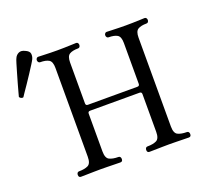

<svg xmlns="http://www.w3.org/2000/svg" viewBox="-262 -941 1148 1094"><g transform="rotate(-20 312.0 -394.5)"><path d="M49 0Q35 0 35 -16Q35 -23 38.5 -28Q42 -33 49 -33Q83 -33 103.5 -43Q124 -53 124 -94V-633Q124 -671 106 -682Q88 -693 53 -693Q47 -693 43 -698Q39 -703 39 -710Q39 -716 43 -721Q47 -726 53 -726Q59 -726 80.5 -725Q102 -724 127.5 -723.5Q153 -723 168 -723Q184 -723 209.5 -723.5Q235 -724 256.5 -725Q278 -726 283 -726Q290 -726 293.5 -721Q297 -716 297 -710Q297 -703 293.5 -698Q290 -693 283 -693Q249 -693 231 -682Q213 -671 213 -633V-385Q213 -372 226 -372H526Q539 -372 539 -385V-633Q539 -671 521 -682Q503 -693 468 -693Q462 -693 458 -698Q454 -703 454 -710Q454 -716 458 -721Q462 -726 468 -726Q473 -726 495 -725Q517 -724 542.5 -723.5Q568 -723 583 -723Q599 -723 624.5 -723.5Q650 -724 671.5 -725Q693 -726 698 -726Q705 -726 708.5 -721Q712 -716 712 -710Q712 -703 708.5 -698Q705 -693 698 -693Q664 -693 646 -682Q628 -671 628 -633V-94Q628 -53 648.5 -43Q669 -33 703 -33Q710 -33 713.5 -28Q717 -23 717 -16Q717 0 703 0Q697 0 674 -0.5Q651 -1 625 -1.5Q599 -2 583 -2Q568 -2 542 -1.5Q516 -1 493.5 -0.5Q471 0 464 0Q450 0 450 -16Q450 -23 453.5 -28Q457 -33 464 -33Q498 -33 518.5 -43Q539 -53 539 -94V-323Q539 -336 526 -336H226Q213 -336 213 -323V-94Q213 -53 233.5 -43Q254 -33 288 -33Q295 -33 298.5 -28Q302 -23 302 -16Q302 0 288 0Q282 0 259 -0.5Q236 -1 210 -1.5Q184 -2 168 -2Q153 -2 127 -1.5Q101 -1 78.5 -0.5Q56 0 49 0ZM-104.8 -538Q-111.4 -535.4 -118.8 -539.2Q-126.2 -543 -128.3 -548.7Q-127.2 -552.8 -121.7 -573.3Q-116.2 -593.8 -108.1 -622.7Q-100 -651.6 -91.4 -680.8Q-82.9 -710 -76 -733.1Q-69.1 -756.1 -65 -763.1Q-57.9 -778.7 -42 -786.2Q-26.1 -793.6 -4.8 -782.8Q19.6 -772.6 21.9 -756.6Q24.2 -740.6 17 -725Q13.5 -717.1 0.8 -697.1Q-11.9 -677.1 -28.7 -651.2Q-45.5 -625.3 -62.4 -600.6Q-79.3 -575.8 -91.3 -558.5Q-103.2 -541.2 -104.8 -538Z"/></g></svg>

Font: TsukuhouMincho
Style: Regular
Weight: 400
Designer: Iose
Foundry: Typographish
Version: Version 1.001; ttfautohint (v1.8.3)